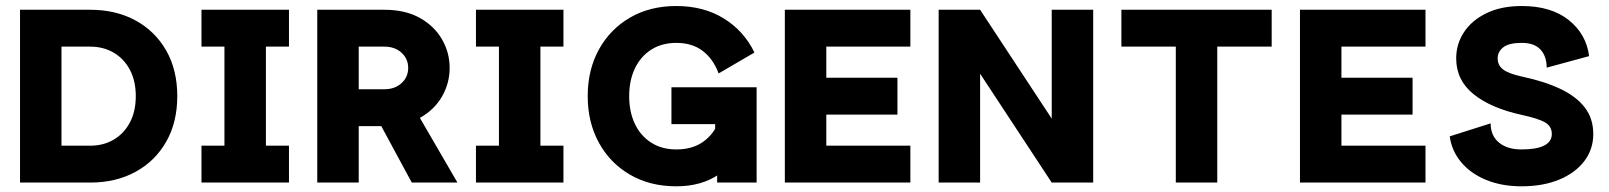

<svg xmlns="http://www.w3.org/2000/svg" viewBox="-20 -619 5457 651"><path d="M188.5 -460.9H285.7Q330.7 -460.9 365.6 -440.4Q400.6 -419.8 420.5 -382.1Q440.4 -344.3 440.4 -293Q440.4 -241.6 420.5 -203.9Q400.6 -166.1 365.6 -145.6Q330.7 -125 285.7 -125H188.5ZM285.7 0Q373 0 439.5 -36.3Q506 -72.6 543.5 -138.5Q581.1 -204.4 581.1 -293Q581.1 -382 543.5 -447.7Q506 -513.4 439.5 -549.7Q373 -585.9 285.7 -585.9H47.9V0H137.3Z M663.1 -585.9V-460.9H741V-125H663.1V0H959.8V-125H881.6V-460.9H959.8V-585.9Z M1245.3 -242.2 1364.9 -286.1 1531 0H1376.2ZM1196.3 -460.9V-316.4H1283.3Q1318.6 -316.4 1341.3 -337Q1364 -357.5 1364 -388.7Q1364 -419.8 1341.3 -440.4Q1318.6 -460.9 1283.3 -460.9ZM1055.7 0V-585.9H1283.3Q1354.2 -585.9 1403.6 -558.2Q1453 -530.4 1478.8 -485.4Q1504.6 -440.5 1504.6 -388.7Q1504.6 -337.1 1478.8 -292Q1453 -247 1403.6 -219.2Q1354.2 -191.4 1283.3 -191.4H1196.3V0Z M1593.8 -585.9V-460.9H1671.7V-125H1593.8V0H1890.4V-125H1812.3V-460.9H1890.4V-585.9Z M2273.2 -112.3Q2224 -112.3 2188.1 -135.3Q2152.1 -158.2 2132.7 -198.9Q2113.3 -239.6 2113.3 -293Q2113.3 -346.3 2132.7 -387Q2152.1 -427.7 2188.1 -450.7Q2224 -473.6 2273.2 -473.6Q2327 -473.6 2362.7 -446.3Q2398.5 -418.9 2416.6 -370L2538 -440.9Q2502.6 -514.1 2434.3 -556.3Q2365.9 -598.6 2273.2 -598.6Q2183.5 -598.6 2115.8 -559.1Q2048.1 -519.5 2010.4 -450.7Q1972.7 -381.8 1972.7 -293Q1972.7 -204.6 2010.4 -135.5Q2048.1 -66.4 2115.8 -26.9Q2183.5 12.7 2273.2 12.7Q2360 12.7 2419.5 -29.2Q2479 -71.1 2514.7 -142.5L2417.2 -207.7Q2399.9 -163.3 2363.5 -137.8Q2327.1 -112.3 2273.2 -112.3ZM2256.6 -323.2V-198.2H2404.8V-105.5L2411.6 -96.2V0H2545.4V-323.2Z M3022.9 -355.5H2781.7V-460.9H3066.7V-585.9H2641.1V0H3066.7V-125H2781.7V-230.5H3022.9Z M3303.2 -585.9H3162.6V0H3303.2V-369.1L3546 0H3686.6V-585.9H3546V-216.8Z M4107.3 0V-460.9H4291.8V-585.9H3782.2V-460.9H3966.7V0Z M4769.5 -355.5H4528.3V-460.9H4813.3V-585.9H4387.7V0H4813.3V-125H4528.3V-230.5H4769.5Z M5139.8 -473.6Q5182.7 -473.6 5203.5 -450.7Q5224.2 -427.8 5224.2 -389.6L5368.1 -428.7Q5358.6 -503.4 5299 -551Q5239.4 -598.6 5139.6 -598.6Q5070.8 -598.6 5020.9 -574.7Q4971 -550.8 4944.2 -510.5Q4917.4 -470.2 4917.4 -420.9Q4917.4 -347.2 4976.4 -299.6Q5035.4 -252.1 5139.8 -229.4Q5197.3 -216.9 5219.4 -203.6Q5241.6 -190.3 5241.6 -164.6Q5241.6 -138.8 5215.8 -125.5Q5189.9 -112.3 5138.9 -112.3Q5090.4 -112.3 5062.3 -135.7Q5034.2 -159.1 5034.2 -200.7L4895.5 -156.7Q4902.2 -106.9 4934.6 -68.6Q4966.9 -30.3 5019.4 -8.8Q5072 12.7 5138.9 12.7Q5211.9 12.7 5266.6 -10Q5321.3 -32.7 5351.8 -72.8Q5382.2 -112.8 5382.2 -164.6Q5382.2 -216.8 5353.6 -254.3Q5324.9 -291.8 5270.8 -317.5Q5216.7 -343.2 5139.8 -359.5Q5093.3 -369.7 5075.6 -384.1Q5058 -398.4 5058 -420.9Q5058 -443.8 5077.1 -458.7Q5096.1 -473.6 5139.8 -473.6Z"/></svg>

Font: Giphurs SC
Style: Regular
Weight: 400
Version: Version 0.920